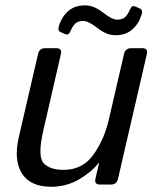

<svg xmlns="http://www.w3.org/2000/svg" viewBox="-20 -694 587 722"><path d="M207 -573.7Q196.3 -578.6 201.2 -595.2Q211.4 -629.9 236.1 -651.9Q260.7 -673.8 299.8 -673.8Q333 -673.8 367.2 -647Q401.4 -620.1 420.4 -620.1Q441.4 -620.1 451.7 -630.9Q461.9 -641.6 469.7 -660.2Q476.1 -674.8 487.8 -669.9L506.8 -661.6Q517.6 -656.7 512.7 -640.1Q502.4 -605.5 477.8 -583.5Q453.1 -561.5 414.1 -561.5Q380.9 -561.5 346.7 -588.4Q312.5 -615.2 293.5 -615.2Q272.5 -615.2 262.2 -604.5Q252 -593.8 244.1 -575.2Q237.8 -560.5 226.1 -565.4ZM50.8 -178.7 123 -490.7Q127.9 -512.7 149.9 -512.7H191.9Q213.9 -512.7 209 -490.7L142.6 -202.1Q120.6 -106 144 -80.6Q167.5 -55.2 218.8 -55.2Q290.5 -55.2 331.1 -112.1Q371.6 -168.9 388.7 -242.2L446.3 -490.7Q451.2 -512.7 473.1 -512.7H515.1Q537.1 -512.7 532.2 -490.7L423.8 -22Q418.9 0 397 0H356Q334 0 338.9 -22L352.5 -80.6H350.6Q321.8 -44.9 275.1 -18.3Q228.5 8.3 172.4 8.3Q94.2 8.3 62.5 -41.7Q30.8 -91.8 50.8 -178.7Z"/></svg>

Font: Istok Web
Style: Italic
Weight: 400
Italic angle: -13°
Designer: Andrey V. Panov
Foundry: Andrey V. Panov
Version: Version 1.0.2g